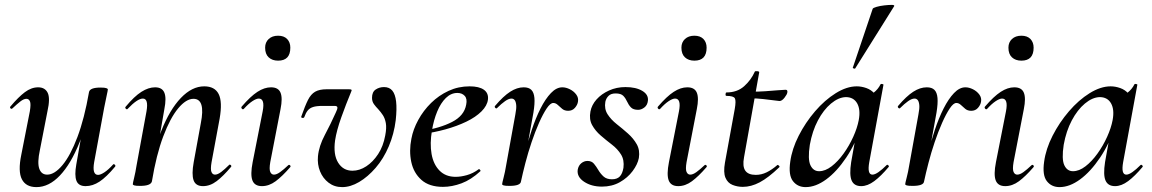

<svg xmlns="http://www.w3.org/2000/svg" viewBox="-20 -752 4711 785"><path d="M129 13Q86 13 69.5 -19Q53 -51 67 -119L102 -297Q107 -327 102.5 -337.5Q98 -348 88 -348Q77 -348 63 -337Q49 -326 31 -309Q27 -305 23 -309Q19 -313 23 -317Q55 -355 81.5 -375Q108 -395 136 -395Q164 -395 175 -372.5Q186 -350 174 -297L143 -138Q132 -87 140.5 -62.5Q149 -38 173 -38Q203 -38 235.5 -77Q268 -116 296.5 -191.5Q325 -267 344 -376L360 -375Q340 -257 305 -169.5Q270 -82 225 -34.5Q180 13 129 13ZM330 9Q301 9 292.5 -13Q284 -35 292 -80L344 -376Q348 -394 391 -394Q409 -394 415 -391.5Q421 -389 421 -387Q421 -383 416 -360.5Q411 -338 406 -312L365 -89Q356 -37 381 -37Q391 -37 407 -47.5Q423 -58 442 -79Q445 -83 449.5 -78.5Q454 -74 450 -70Q415 -28 387 -9.5Q359 9 330 9Z M810 9Q780 9 771.5 -15Q763 -39 772 -89L801 -248Q821 -348 771 -348Q741 -348 708.5 -309Q676 -270 647.5 -194.5Q619 -119 601 -10L584 -11Q605 -130 639.5 -217Q674 -304 719.5 -351.5Q765 -399 815 -399Q858 -399 874 -367.5Q890 -336 878 -267L845 -89Q840 -60 844.5 -49Q849 -38 859 -38Q870 -38 884.5 -49Q899 -60 916 -77Q919 -81 923.5 -77Q928 -73 924 -69Q893 -32 866 -11.5Q839 9 810 9ZM553 8Q535 8 529 6Q523 4 523 1Q523 -3 528.5 -25.5Q534 -48 538 -74L579 -297Q588 -349 564 -349Q553 -349 537.5 -338.5Q522 -328 502 -307Q499 -303 494.5 -307.5Q490 -312 494 -316Q529 -358 558 -376.5Q587 -395 614 -395Q643 -395 652 -373Q661 -351 652 -306L601 -10Q596 8 553 8Z M1051 9Q1021 9 1012 -14.5Q1003 -38 1013 -89L1054 -297Q1064 -349 1038 -349Q1028 -349 1012 -338.5Q996 -328 977 -307Q973 -303 969 -307.5Q965 -312 968 -316Q1004 -358 1032.5 -376.5Q1061 -395 1088 -395Q1118 -395 1127 -373Q1136 -351 1127 -306L1085 -89Q1080 -60 1085 -49Q1090 -38 1100 -38Q1111 -38 1125.5 -48.5Q1140 -59 1158 -76Q1162 -80 1166 -76Q1170 -72 1166 -68Q1134 -31 1107 -11Q1080 9 1051 9ZM1117 -504Q1093 -504 1078.5 -517.5Q1064 -531 1064 -557Q1064 -579 1078.5 -592.5Q1093 -606 1117 -606Q1141 -606 1154 -592.5Q1167 -579 1167 -557Q1167 -504 1117 -504Z M1379 13Q1347 13 1323.5 -5Q1300 -23 1288.5 -51.5Q1277 -80 1280 -113Q1284 -155 1308 -200Q1332 -245 1353 -292Q1360 -306 1359.5 -312.5Q1359 -319 1348 -319H1299Q1274 -319 1260 -314.5Q1246 -310 1238 -300Q1230 -290 1224 -273Q1222 -269 1216 -270Q1210 -271 1212 -276Q1227 -319 1239 -343Q1251 -367 1268.5 -377Q1286 -387 1315 -387H1407Q1415 -387 1417 -385Q1419 -383 1415 -375Q1395 -327 1375.5 -272.5Q1356 -218 1350 -178Q1342 -120 1362.5 -87Q1383 -54 1421 -54Q1450 -54 1477.5 -72Q1505 -90 1526 -122Q1547 -154 1555 -198Q1561 -229 1557.5 -248.5Q1554 -268 1545.5 -281Q1537 -294 1526 -306Q1517 -315 1509 -326Q1501 -337 1501 -352Q1501 -376 1516 -386Q1531 -396 1550 -396Q1572 -396 1584 -381.5Q1596 -367 1599.5 -337Q1603 -307 1598 -261Q1591 -204 1569.5 -153.5Q1548 -103 1516 -66Q1484 -29 1448.5 -8Q1413 13 1379 13Z M1791 12Q1735 12 1703 -16.5Q1671 -45 1661.5 -90Q1652 -135 1662 -185Q1669 -223 1690 -261.5Q1711 -300 1742.5 -331Q1774 -362 1814 -380.5Q1854 -399 1900 -399Q1939 -399 1958.5 -385Q1978 -371 1975 -345Q1972 -320 1948.5 -296.5Q1925 -273 1886.5 -254.5Q1848 -236 1801 -223Q1754 -210 1704 -204L1706 -217Q1779 -228 1828.5 -253.5Q1878 -279 1886 -324Q1891 -348 1880 -360Q1869 -372 1850 -372Q1824 -372 1803 -351.5Q1782 -331 1767.5 -296Q1753 -261 1746 -218Q1737 -165 1744.5 -122.5Q1752 -80 1777 -54.5Q1802 -29 1843 -29Q1864 -29 1889 -36Q1914 -43 1937 -60Q1939 -62 1942.5 -58Q1946 -54 1944 -52Q1906 -17 1867 -2.5Q1828 12 1791 12Z M2110 -10 2100 -11Q2110 -62 2123.5 -115.5Q2137 -169 2153.5 -219Q2170 -269 2190 -308.5Q2210 -348 2232.5 -371.5Q2255 -395 2279 -395Q2294 -395 2310 -387Q2326 -379 2336 -365.5Q2346 -352 2343 -336Q2341 -323 2330.5 -311Q2320 -299 2303 -299Q2288 -299 2278.5 -307Q2269 -315 2260.5 -323Q2252 -331 2242 -331Q2230 -331 2215 -308.5Q2200 -286 2184 -250Q2168 -214 2153.5 -171Q2139 -128 2128 -85.5Q2117 -43 2110 -10ZM2063 8Q2045 8 2039 6Q2033 4 2033 1Q2033 -3 2039 -26Q2045 -49 2049 -74L2087 -284Q2092 -309 2090.5 -323Q2089 -337 2084 -343Q2079 -349 2071 -349Q2060 -349 2045 -338.5Q2030 -328 2012 -310Q2009 -307 2005 -311Q2001 -315 2004 -319Q2038 -359 2066 -377Q2094 -395 2121 -395Q2142 -395 2152.5 -384.5Q2163 -374 2165 -351.5Q2167 -329 2161 -292L2110 -10Q2108 8 2063 8Z M2441 11Q2398 11 2368 -9Q2338 -29 2342 -58Q2345 -75 2356.5 -84.5Q2368 -94 2382 -94Q2399 -94 2408.5 -82.5Q2418 -71 2426.5 -56.5Q2435 -42 2447.5 -30.5Q2460 -19 2482 -19Q2503 -19 2514 -30.5Q2525 -42 2529 -66Q2533 -98 2519 -120.5Q2505 -143 2481.5 -161Q2458 -179 2436 -198Q2414 -217 2401 -240.5Q2388 -264 2394 -296Q2399 -323 2419 -345.5Q2439 -368 2470 -382Q2501 -396 2537 -396Q2580 -396 2606 -380.5Q2632 -365 2629 -340Q2627 -322 2614.5 -312.5Q2602 -303 2589 -303Q2569 -303 2559.5 -313Q2550 -323 2544 -336.5Q2538 -350 2528.5 -360Q2519 -370 2497 -370Q2478 -370 2468 -360Q2458 -350 2455 -336Q2450 -307 2464 -285Q2478 -263 2501.5 -244.5Q2525 -226 2547.5 -206Q2570 -186 2583.5 -162Q2597 -138 2592 -106Q2587 -80 2566.5 -52.5Q2546 -25 2514 -7Q2482 11 2441 11Z M2753 9Q2723 9 2714 -14.5Q2705 -38 2715 -89L2756 -297Q2766 -349 2740 -349Q2730 -349 2714 -338.5Q2698 -328 2679 -307Q2675 -303 2671 -307.5Q2667 -312 2670 -316Q2706 -358 2734.5 -376.5Q2763 -395 2790 -395Q2820 -395 2829 -373Q2838 -351 2829 -306L2787 -89Q2782 -60 2787 -49Q2792 -38 2802 -38Q2813 -38 2827.5 -48.5Q2842 -59 2860 -76Q2864 -80 2868 -76Q2872 -72 2868 -68Q2836 -31 2809 -11Q2782 9 2753 9ZM2819 -504Q2795 -504 2780.5 -517.5Q2766 -531 2766 -557Q2766 -579 2780.5 -592.5Q2795 -606 2819 -606Q2843 -606 2856 -592.5Q2869 -579 2869 -557Q2869 -504 2819 -504Z M3017 12Q2995 12 2975 4Q2955 -4 2946 -25.5Q2937 -47 2944 -87L2984 -306Q2990 -340 2984.5 -350Q2979 -360 2950 -360Q2946 -360 2946.5 -367Q2947 -374 2950 -374Q2994 -374 3022.5 -399.5Q3051 -425 3066 -459Q3067 -462 3076 -461Q3085 -460 3084 -456L3022 -109Q3015 -72 3027 -54.5Q3039 -37 3070 -37Q3093 -37 3114.5 -47.5Q3136 -58 3158 -77Q3160 -79 3164.5 -75Q3169 -71 3166 -68Q3121 -25 3086 -6.5Q3051 12 3017 12ZM3167 -339Q3165 -339 3146 -341.5Q3127 -344 3100.5 -347Q3074 -350 3047 -350L3049 -377Q3080 -377 3109 -379Q3138 -381 3160.5 -383Q3183 -385 3192 -385Q3197 -385 3198.5 -381.5Q3200 -378 3199 -374Q3198 -366 3187.5 -352.5Q3177 -339 3167 -339Z M3274 13Q3241 13 3222 -11.5Q3203 -36 3211 -91Q3218 -143 3245.5 -197Q3273 -251 3312.5 -297Q3352 -343 3397 -371Q3442 -399 3483 -399Q3502 -399 3522 -392Q3542 -385 3556.5 -368.5Q3571 -352 3573 -326L3519 -357Q3534 -359 3552 -373Q3570 -387 3580 -407Q3582 -410 3587.5 -408.5Q3593 -407 3592 -405L3534 -89Q3525 -38 3547 -38Q3557 -38 3572 -48.5Q3587 -59 3605 -77Q3608 -80 3612 -76Q3616 -72 3613 -69Q3582 -32 3554.5 -11.5Q3527 9 3501 9Q3472 9 3462 -14Q3452 -37 3460 -89L3485 -229L3505 -246Q3479 -166 3440 -108Q3401 -50 3358 -18.5Q3315 13 3274 13ZM3329 -52Q3354 -52 3380 -72Q3406 -92 3429 -124Q3452 -156 3468.5 -192.5Q3485 -229 3491 -261Q3499 -304 3484.5 -329.5Q3470 -355 3438 -355Q3408 -354 3377.5 -328.5Q3347 -303 3324 -259.5Q3301 -216 3291 -160Q3282 -101 3293.5 -76.5Q3305 -52 3329 -52ZM3477 -473Q3476 -470 3470.5 -472Q3465 -474 3467 -476L3548 -716Q3550 -720 3564 -724Q3578 -728 3595.5 -730Q3613 -732 3625.5 -732Q3638 -732 3636 -727Z M3758 -10 3748 -11Q3758 -62 3771.5 -115.5Q3785 -169 3801.5 -219Q3818 -269 3838 -308.5Q3858 -348 3880.5 -371.5Q3903 -395 3927 -395Q3942 -395 3958 -387Q3974 -379 3984 -365.5Q3994 -352 3991 -336Q3989 -323 3978.5 -311Q3968 -299 3951 -299Q3936 -299 3926.5 -307Q3917 -315 3908.5 -323Q3900 -331 3890 -331Q3878 -331 3863 -308.5Q3848 -286 3832 -250Q3816 -214 3801.5 -171Q3787 -128 3776 -85.5Q3765 -43 3758 -10ZM3711 8Q3693 8 3687 6Q3681 4 3681 1Q3681 -3 3687 -26Q3693 -49 3697 -74L3735 -284Q3740 -309 3738.5 -323Q3737 -337 3732 -343Q3727 -349 3719 -349Q3708 -349 3693 -338.5Q3678 -328 3660 -310Q3657 -307 3653 -311Q3649 -315 3652 -319Q3686 -359 3714 -377Q3742 -395 3769 -395Q3790 -395 3800.5 -384.5Q3811 -374 3813 -351.5Q3815 -329 3809 -292L3758 -10Q3756 8 3711 8Z M4090 9Q4060 9 4051 -14.5Q4042 -38 4052 -89L4093 -297Q4103 -349 4077 -349Q4067 -349 4051 -338.5Q4035 -328 4016 -307Q4012 -303 4008 -307.5Q4004 -312 4007 -316Q4043 -358 4071.5 -376.5Q4100 -395 4127 -395Q4157 -395 4166 -373Q4175 -351 4166 -306L4124 -89Q4119 -60 4124 -49Q4129 -38 4139 -38Q4150 -38 4164.5 -48.5Q4179 -59 4197 -76Q4201 -80 4205 -76Q4209 -72 4205 -68Q4173 -31 4146 -11Q4119 9 4090 9ZM4156 -504Q4132 -504 4117.5 -517.5Q4103 -531 4103 -557Q4103 -579 4117.5 -592.5Q4132 -606 4156 -606Q4180 -606 4193 -592.5Q4206 -579 4206 -557Q4206 -504 4156 -504Z M4312 13Q4279 13 4260 -11.5Q4241 -36 4249 -91Q4256 -143 4283.5 -197Q4311 -251 4350.5 -297Q4390 -343 4435 -371Q4480 -399 4521 -399Q4540 -399 4560 -392Q4580 -385 4594.5 -368.5Q4609 -352 4611 -326L4557 -357Q4572 -359 4590 -373Q4608 -387 4618 -407Q4620 -410 4625.5 -408.5Q4631 -407 4630 -405L4572 -89Q4563 -38 4585 -38Q4595 -38 4610 -48.5Q4625 -59 4643 -77Q4646 -80 4650 -76Q4654 -72 4651 -69Q4620 -32 4592.5 -11.5Q4565 9 4539 9Q4510 9 4500 -14Q4490 -37 4498 -89L4523 -229L4543 -246Q4517 -166 4478 -108Q4439 -50 4396 -18.5Q4353 13 4312 13ZM4367 -52Q4392 -52 4418 -72Q4444 -92 4467 -124Q4490 -156 4506.5 -192.5Q4523 -229 4529 -261Q4537 -304 4522.5 -329.5Q4508 -355 4476 -355Q4446 -354 4415.5 -328.5Q4385 -303 4362 -259.5Q4339 -216 4329 -160Q4320 -101 4331.5 -76.5Q4343 -52 4367 -52Z"/></svg>

Font: Cormorant Garamond Light SemiBold
Style: Italic
Weight: 600
Italic angle: -10°
Version: Version 4.001